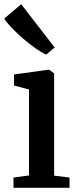

<svg xmlns="http://www.w3.org/2000/svg" viewBox="-31 -890 372 910"><path d="M33 0V-48.5L106.5 -58.5V-466L35.5 -484.5V-537L197.5 -559.5H202L225.5 -542V-57.5L298.5 -48.5V0ZM187.5 -631.5Q167.5 -640 138.8 -660Q110 -680 80 -705.8Q50 -731.5 25.5 -757Q1 -782.5 -11 -802L69.5 -870L228 -665L188.5 -631.5Z"/></svg>

Font: Merriweather 36pt SemiBold
Style: Regular
Weight: 600
Version: Version 2.100